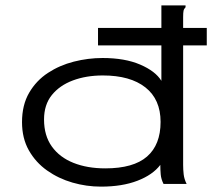

<svg xmlns="http://www.w3.org/2000/svg" viewBox="-20 -685 790 715"><path d="M356 10Q302 10 250 -5Q198 -20 155.5 -50Q113 -80 87.5 -125Q62 -170 62 -230Q62 -294 88.5 -339.5Q115 -385 158.5 -413.5Q202 -442 255 -455.5Q308 -469 362 -469Q445 -469 502 -444.5Q559 -420 581 -384V-665H671V-658Q665 -652 663.5 -645Q662 -638 662 -621V-71Q662 -53 664 -35.5Q666 -18 675 0H589Q580 -18 578.5 -35.5Q577 -53 577 -71Q549 -34 492 -12Q435 10 356 10ZM372 -58Q477 -58 527.5 -102Q578 -146 578 -231Q578 -315 521.5 -359.5Q465 -404 363 -404Q301 -404 251.5 -385.5Q202 -367 173 -331Q144 -295 144 -240Q144 -180 173 -139.5Q202 -99 253.5 -78.5Q305 -58 372 -58ZM345 -516V-581H750V-516Z"/></svg>

Font: Inconsolata ExtraExpanded
Style: Regular
Weight: 400
Width: 8
Monospace: yes
Designer: Raph Levien, Cyreal, Brenton Simpson
Foundry: Raph Levien, Cyreal, Google
Version: Version 3.001; ttfautohint (v1.8.2.53-6de2)